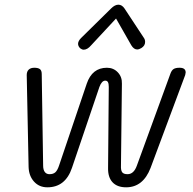

<svg xmlns="http://www.w3.org/2000/svg" viewBox="-20 -789 824 819"><path d="M102 -77 94 -469Q94 -484 102.5 -492Q111 -500 126 -500Q143 -500 150.5 -494Q158 -488 158 -473L164 -83Q164 -65 171 -55.5Q178 -46 191 -46Q207 -46 216 -54Q225 -62 232 -83L350 -432Q373 -500 436 -500Q464 -500 482.5 -480.5Q501 -461 500 -432L496 -83Q495 -63 501 -54.5Q507 -46 524 -46Q551 -46 564 -83L707 -475Q712 -489 720.5 -494.5Q729 -500 746 -500Q772 -500 772 -480Q772 -477 770 -469L622 -72Q590 10 518 10Q480 10 460 -11.5Q440 -33 441 -73L444 -418Q444 -432 440.5 -438.5Q437 -445 429 -445Q414 -445 404 -418L287 -73Q259 10 182 10Q147 10 125 -14.5Q103 -39 102 -77ZM313 -602Q313 -614 326 -627L454 -753Q470 -769 485 -769Q500 -769 511 -753L594 -627Q599 -620 599 -610Q599 -594 583 -584Q573 -578 565 -578Q551 -578 540 -596L475 -710L369 -596Q353 -577 337 -577Q330 -577 322 -583Q313 -592 313 -602Z"/></svg>

Font: Kodchasan Light
Style: Italic
Weight: 300
Italic angle: -10°
Version: Version 1.000; ttfautohint (v1.6)